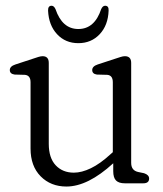

<svg xmlns="http://www.w3.org/2000/svg" viewBox="-20 -654 580 685"><path d="M89 -124V-360.5Q89 -385 69 -387L32 -388Q15 -390.5 15 -404Q15 -417.5 35 -424L96 -444Q108 -448 116.8 -450.8Q125.5 -453.5 132 -453.5Q154 -453.5 154 -429.5V-141Q154 -90.5 178.8 -64.2Q203.5 -38 243.5 -38Q271.5 -38 304.2 -53.8Q337 -69.5 374 -103.5L382.5 -111V-360.5Q382.5 -385 363 -387L325.5 -388Q309 -390.5 309 -404Q309 -417.5 328.5 -424L389.5 -444Q402 -448 410.5 -450.8Q419 -453.5 425.5 -453.5Q448 -453.5 448 -429.5V-73Q448 -46 472.5 -40.5L494 -36Q512 -30 512 -17Q512 0 491 0H425.5Q404 0 394 -10Q384 -20 384 -43.5V-71.5Q293.5 11.5 217 11.5Q161 11.5 125 -25Q89 -61.5 89 -124ZM259.5 -550.5Q317.5 -550.5 341 -621.5Q346.5 -633.5 355 -633.5Q368.5 -633.5 367.5 -616Q365.5 -563.5 335.5 -531.8Q305.5 -500 259.5 -500Q213.5 -500 183.8 -531.8Q154 -563.5 151.5 -616Q151 -633.5 164 -633.5Q172.5 -633.5 178 -621.5Q202 -550.5 259.5 -550.5Z"/></svg>

Font: Fraunces 72pt SuperSoft Light
Style: Regular
Weight: 300
Version: Version 1.000;[0bf87f6ff]